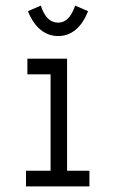

<svg xmlns="http://www.w3.org/2000/svg" viewBox="-20 -667 415 687"><path d="M249 -647C235 -607 216 -586 188 -586C161 -586 140 -604 126 -647L80 -627C103 -568 142 -538 188 -538C235 -538 272 -568 295 -627ZM73 0H300V-56H220V-457H78V-401H161V-56H73Z"/></svg>

Font: Inconsolata Condensed
Style: Regular
Weight: 400
Width: 3
Monospace: yes
Designer: Raph Levien, Cyreal, Brenton Simpson
Foundry: Raph Levien, Cyreal, Google
Version: Version 3.100